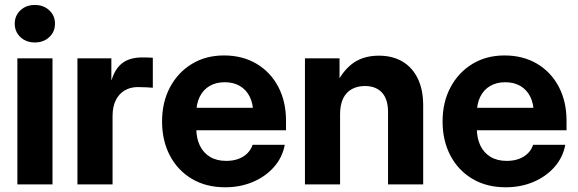

<svg xmlns="http://www.w3.org/2000/svg" viewBox="-20 -754 2363 785"><path d="M51 0V-515.6H194.6V0ZM122.5 -580.4Q87 -580.4 63.6 -602.2Q40.3 -624.1 40.3 -657.2Q40.3 -690.2 63.6 -712Q87 -733.7 122.5 -733.7Q158.1 -733.7 181.4 -712Q204.8 -690.2 204.8 -657.2Q204.8 -624.1 181.4 -602.2Q158.1 -580.4 122.5 -580.4Z M296.6 0V-515.6H435.3V-427.7H436.7Q450.9 -474.3 481.1 -496.8Q511.3 -519.2 562.3 -519.2Q575.1 -519.2 585.7 -518.8Q596.3 -518.3 604.8 -517.9V-395.3Q597.1 -396 579.2 -397Q561.3 -398 543 -398Q513.6 -398 490.3 -384.6Q466.9 -371.1 453.6 -344.7Q440.2 -318.3 440.2 -279.4V0Z M900.5 11.7Q822.5 11.7 764.4 -22.8Q706.3 -57.4 674.4 -118.3Q642.6 -179.2 642.6 -257.4Q642.6 -336.2 675 -397.1Q707.4 -458 764.5 -492.7Q821.6 -527.3 895.7 -527.3Q971.5 -527.3 1028.7 -493.4Q1085.9 -459.5 1117.6 -399.3Q1149.4 -339 1149.4 -260.3V-221.5H693.9V-313.3H1080L1015.1 -291.6Q1015.1 -330.6 1000.9 -358.9Q986.7 -387.2 960.7 -402.5Q934.7 -417.8 898.6 -417.8Q863 -417.8 837 -402.5Q811 -387.2 796.8 -358.9Q782.6 -330.6 782.6 -291.6V-228.8Q782.6 -189 797 -159.1Q811.3 -129.1 838.7 -112.6Q866.1 -96.2 904.8 -96.2Q932.9 -96.2 954.8 -104.4Q976.7 -112.5 991.5 -127.4Q1006.2 -142.2 1012.7 -161.9H1144.3Q1134.8 -110.8 1100.6 -71.7Q1066.4 -32.6 1014.7 -10.5Q963 11.7 900.5 11.7Z M1370.4 -286.5V0H1226.8V-515.6H1368.2V-381.4H1343.7Q1368.3 -449.9 1413.6 -488.2Q1458.9 -526.4 1529.2 -526.4Q1584.3 -526.4 1624.9 -502.7Q1665.5 -478.9 1687.8 -433.5Q1710.2 -388.1 1710.2 -322.9V0H1566.5V-296.5Q1566.5 -348.4 1541.8 -375.3Q1517.1 -402.3 1471.6 -402.3Q1441.9 -402.3 1419.1 -390Q1396.2 -377.8 1383.3 -352.2Q1370.4 -326.6 1370.4 -286.5Z M2047.5 11.7Q1969.5 11.7 1911.4 -22.8Q1853.3 -57.4 1821.4 -118.3Q1789.5 -179.2 1789.5 -257.4Q1789.5 -336.2 1822 -397.1Q1854.4 -458 1911.5 -492.7Q1968.5 -527.3 2042.7 -527.3Q2118.4 -527.3 2175.7 -493.4Q2232.9 -459.5 2264.6 -399.3Q2296.3 -339 2296.3 -260.3V-221.5H1840.9V-313.3H2227L2162.1 -291.6Q2162.1 -330.6 2147.9 -358.9Q2133.7 -387.2 2107.7 -402.5Q2081.7 -417.8 2045.6 -417.8Q2010 -417.8 1984 -402.5Q1957.9 -387.2 1943.8 -358.9Q1929.6 -330.6 1929.6 -291.6V-228.8Q1929.6 -189 1943.9 -159.1Q1958.3 -129.1 1985.7 -112.6Q2013 -96.2 2051.7 -96.2Q2079.9 -96.2 2101.8 -104.4Q2123.7 -112.5 2138.5 -127.4Q2153.2 -142.2 2159.7 -161.9H2291.2Q2281.7 -110.8 2247.5 -71.7Q2213.3 -32.6 2161.7 -10.5Q2110 11.7 2047.5 11.7Z"/></svg>

Font: Inter Khmer Looped
Style: Regular
Weight: 400
Designer: Rasmus Andersson, Sovichet Tep
Foundry: Anagata Design
Version: Version 1.000